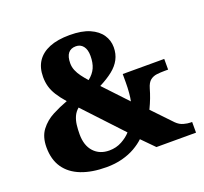

<svg xmlns="http://www.w3.org/2000/svg" viewBox="-126 -872 1095 1030"><g transform="rotate(-20 422.0 -357.0)"><path d="M315 10Q231 10 171 -13.5Q111 -37 79 -83.5Q47 -130 47 -200Q47 -260 75.5 -297.5Q104 -335 147 -357.5Q190 -380 234 -396Q206 -428 189.5 -454.5Q173 -481 166 -506.5Q159 -532 159 -561Q159 -614 183 -650Q207 -686 253.5 -705Q300 -724 369 -724Q439 -724 483 -704.5Q527 -685 548.5 -653Q570 -621 570 -582Q570 -544 554 -513.5Q538 -483 507 -458.5Q476 -434 431 -411L557 -277Q561 -294 563.5 -323Q566 -352 566 -382V-430H803V-369H782Q760 -369 738.5 -366.5Q717 -364 701 -351.5Q685 -339 676 -308Q669 -283 659 -256.5Q649 -230 635 -201L739 -92Q758 -73 780.5 -67Q803 -61 819 -61H828V0H602L533 -70Q511 -49 479 -30.5Q447 -12 405.5 -1Q364 10 315 10ZM359 -69Q399 -69 431.5 -87Q464 -105 483 -127L282 -342Q263 -326 253.5 -304.5Q244 -283 241 -258Q238 -233 238 -205Q238 -141 271 -105Q304 -69 359 -69ZM383 -462Q412 -485 424.5 -513Q437 -541 437 -581Q437 -617 421.5 -636.5Q406 -656 380 -656Q351 -656 336 -637Q321 -618 321 -580Q321 -559 329 -539.5Q337 -520 351 -501Q365 -482 383 -462Z"/></g></svg>

Font: Noto Serif Hebrew Black
Style: Regular
Weight: 900
Version: Version 2.003